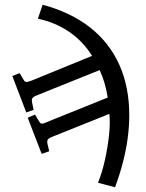

<svg xmlns="http://www.w3.org/2000/svg" viewBox="-20 -544 615 811"><path d="M160 -524Q279 -492 360.5 -428Q442 -364 484 -270.5Q526 -177 526 -57Q526 -11 519.5 38.5Q513 88 499.5 140.5Q486 193 466 247L394 228Q412 183 423.5 130.5Q435 78 440.5 27.5Q446 -23 442 -63L200 34Q192 37 186.5 41Q181 45 180 50Q179 55 180 61L188 95L156 106L97 -47L128 -60L144 -33Q148 -26 151.5 -23.5Q155 -21 161 -22Q167 -23 177 -28L435 -132Q430 -164 421.5 -193Q413 -222 401 -248L135 -141Q127 -138 121.5 -134Q116 -130 115 -125.5Q114 -121 115 -114L122 -80L91 -69L32 -223L63 -235L79 -208Q82 -202 86 -199.5Q90 -197 95.5 -198Q101 -199 112 -203L369 -308Q331 -369 273 -409Q215 -449 140 -465Z"/></svg>

Font: Literata 18pt
Style: Regular
Weight: 400
Designer: Latin by Veronika Burian and Jose Scaglione. Greek by Irene Vlachou. Cyrillic by Vera Evstafieva.
Foundry: TypeTogether
Version: Version 3.103;gftools[0.9.29]